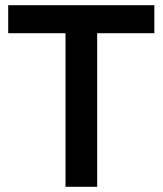

<svg xmlns="http://www.w3.org/2000/svg" viewBox="-20 -717 624 737"><path d="M353 0H231.5V-589.5H11.5V-697H572.5V-589.5H353Z"/></svg>

Font: Acari Sans Neue
Style: Bold
Weight: 700
Designer: Alfredo Marco Pradil (font), Cristiano Sobral (main changes)
Foundry: Hanken Design Co. (font), Cristiano Sobral (main changes)
Version: Version 2.459;March 19, 2022;FontCreator 14.0.0.2808 64-bit;